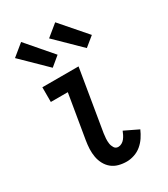

<svg xmlns="http://www.w3.org/2000/svg" viewBox="-191 -855 832 951"><g transform="rotate(-30 225.0 -379.5)"><path d="M247 8Q223 8 201 2Q179 -4 162.5 -17.5Q146 -31 135.5 -50.5Q125 -70 121 -92.5Q117 -115 118 -138Q119 -161 123 -185L165 -436H68V-520H275L217 -171Q215 -157 214 -142.5Q213 -128 215 -114Q217 -100 224.5 -88Q232 -76 247 -76Q257 -76 267 -81.5Q277 -87 284 -96Q291 -105 296 -115Q301 -125 305 -135L384 -97Q375 -76 362 -56.5Q349 -37 331 -22Q313 -7 290.5 0.5Q268 8 247 8ZM356 -578 218 -713 284 -767 410 -622ZM161 -578 23 -713 89 -767 214 -622Z"/></g></svg>

Font: Iosevka Custom Medium
Style: Italic
Weight: 500
Italic angle: -9°
Designer: Belleve Invis
Foundry: Belleve Invis
Version: Version 27.0.1